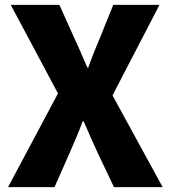

<svg xmlns="http://www.w3.org/2000/svg" viewBox="-20 -765 697 785"><path d="M13 0H203L267 -145C284 -184 301 -223 318 -269H322C342 -223 359 -184 377 -145L446 0H645L440 -375L632 -745H443L389 -611C374 -576 358 -537 341 -489H337C316 -537 300 -576 283 -611L223 -745H24L217 -383Z"/></svg>

Font: ChiuKong Gothic MN Heavy
Style: Regular
Weight: 900
Designer: Ryoko NISHIZUKA 西塚涼子 (kana, bopomofo & ideographs); Paul D. Hunt (Latin, Greek & Cyrillic); Sandoll Communications 산돌커뮤니
Foundry: Adobe
Version: Version 1.300